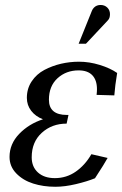

<svg xmlns="http://www.w3.org/2000/svg" viewBox="-20 -734 482 757"><path d="M318.8 -561.5H290L342.3 -691.4Q345.2 -698.7 350.6 -704.1Q360.8 -714.4 376.5 -714.4Q392.6 -714.4 403.1 -704.1Q413.6 -693.8 413.6 -678.2Q413.6 -662.1 405.3 -653.8ZM149.4 -263.7Q93.8 -245.6 55.7 -206.1Q17.6 -166.5 17.6 -115.2Q17.6 -77.6 44.2 -50.3Q70.8 -22.9 110.8 -10.3Q150.9 2.4 198.2 2.4Q235.4 2.4 279.5 -8.1Q323.7 -18.6 354.5 -31.2Q391.6 -87.9 404.3 -111.3L340.3 -126Q315.9 -83.5 279.1 -57.6Q242.2 -31.7 196.3 -31.7Q154.3 -31.7 129.6 -54Q105 -76.2 105 -113.8Q105 -174.3 144.8 -210.4Q184.6 -246.6 242.7 -246.6L250 -280.8H243.7Q172.9 -280.8 172.9 -340.8Q172.9 -394.5 206.8 -425.5Q240.7 -456.5 290 -456.5Q325.7 -456.5 344 -437.3Q362.3 -418 362.3 -382.3Q362.3 -371.6 360.8 -359.9L430.7 -357.9Q433.6 -396.5 441.9 -446.3Q414.6 -465.3 373.3 -478Q332 -490.7 291.5 -490.7Q255.4 -490.7 220.7 -482.7Q186 -474.6 155 -458.3Q124 -441.9 105 -413.3Q85.9 -384.8 85.9 -348.1Q85.9 -319.3 103 -297.1Q120.1 -274.9 149.4 -263.7Z"/></svg>

Font: Flanker
Style: Italic
Weight: 400
Italic angle: -12°
Designer: Flanker
Version: Version 2.027